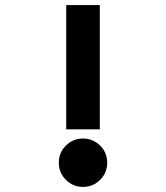

<svg xmlns="http://www.w3.org/2000/svg" viewBox="-20 -720 652 754"><path d="M240 -212V-700H372V-212ZM306 14Q267 14 239 -13.5Q211 -41 211 -81Q211 -121 239 -148.5Q267 -176 306 -176Q345 -176 373 -148.5Q401 -121 401 -81Q401 -41 373 -13.5Q345 14 306 14Z"/></svg>

Font: Space Mono
Style: Bold
Weight: 700
Monospace: yes
Designer: Colophon Foundry + Benjamin Critton
Foundry: Colophon Foundry & Benjamin Critton
Version: Version 1.003; ttfautohint (v1.8.4.7-5d5b)